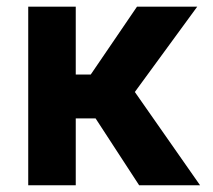

<svg xmlns="http://www.w3.org/2000/svg" viewBox="-20 -548 631 568"><path d="M391.6 0 262.7 -197.8H204.1V0H63.5V-528.3H204.1V-327.6H248.5L385.3 -528.3H563.5L378.9 -275.9L571.8 0Z"/></svg>

Font: Vazirmatn RD UI
Style: Bold
Weight: 700
Designer: Saber Rastikerdar
Foundry: Saber Rastikerdar
Version: Version 33.003